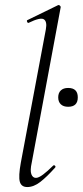

<svg xmlns="http://www.w3.org/2000/svg" viewBox="-20 -746 334 775"><path d="M255 -315Q236 -315 225.5 -325Q215 -335 215 -353Q215 -371 225.5 -381Q236 -391 255 -391Q294 -391 294 -353Q294 -315 255 -315ZM90 9Q66 9 60 -12.5Q54 -34 64 -89L165 -627Q171 -659 157 -668Q143 -677 96 -654Q92 -652 89.5 -658Q87 -664 91 -665L214 -725Q218 -727 222 -723Q226 -719 225 -717L108 -89Q101 -58 106.5 -43Q112 -28 125 -28Q136 -28 154 -41.5Q172 -55 194 -77Q198 -81 202 -77Q206 -73 202 -69Q169 -32 142.5 -11.5Q116 9 90 9Z"/></svg>

Font: Cormorant Light Light
Style: Italic
Weight: 300
Italic angle: -10°
Version: Version 4.000